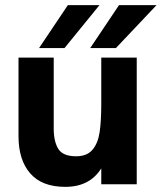

<svg xmlns="http://www.w3.org/2000/svg" viewBox="-20 -717 629 747"><path d="M52 -187V-493H189V-217Q189 -166 207 -137.5Q225 -109 276 -109Q318 -109 339.5 -134Q361 -159 367.5 -202Q374 -245 374 -314V-493H512V0H374V-62Q329 10 234 10Q143 10 97.5 -42.5Q52 -95 52 -187ZM443 -697H589L431 -530H331ZM244 -697H367L231 -530H132Z"/></svg>

Font: Hanken Grotesk ExtraBold
Style: Regular
Weight: 800
Designer: Alfredo Marco Pradil
Foundry: Hanken Design Co.
Version: Version 3.014